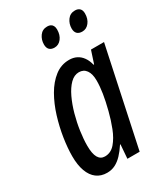

<svg xmlns="http://www.w3.org/2000/svg" viewBox="-185 -821 798 915"><g transform="rotate(-30 213.5 -363.5)"><path d="M128.4 9.8Q95.2 9.8 71.5 -7.8Q47.9 -25.4 35.4 -59.3Q22.9 -93.3 22.9 -141.6Q22.9 -186 31.2 -240.2Q39.6 -294.4 56.2 -348.4Q72.8 -402.3 98.6 -447.5Q124.5 -492.7 159.7 -520Q194.8 -547.4 239.3 -547.4Q261.7 -547.4 279.5 -538.6Q297.4 -529.8 310.1 -512.2Q322.8 -494.6 329.1 -468.8H332L354.5 -537.6H426.3L312 0H244.6L250.5 -76.2H248Q230.5 -49.3 212.2 -30Q193.8 -10.7 173.6 -0.5Q153.3 9.8 128.4 9.8ZM158.2 -63Q190.9 -63 214.1 -89.8Q237.3 -116.7 253.4 -158Q269.5 -199.2 280.3 -242.2Q292.5 -290 298.3 -327.1Q304.2 -364.3 304.2 -396Q304.2 -433.1 290 -453.1Q275.9 -473.1 250 -473.1Q224.1 -473.1 202.1 -451.2Q180.2 -429.2 163.1 -393.1Q146 -356.9 134 -313.7Q122.1 -270.5 116 -227.5Q109.9 -184.6 109.9 -149.4Q109.9 -105.5 122.1 -84.2Q134.3 -63 158.2 -63ZM362.3 -632.3Q344.2 -632.3 334.5 -641.8Q324.7 -651.4 324.7 -670.4Q324.7 -696.3 339.6 -716.8Q354.5 -737.3 380.9 -737.3Q397.5 -737.3 406.7 -728.3Q416 -719.2 416 -701.2Q416 -671.4 400.6 -651.9Q385.3 -632.3 362.3 -632.3ZM209.5 -632.3Q191.9 -632.3 182.1 -641.8Q172.4 -651.4 172.4 -670.4Q172.4 -696.3 187 -716.8Q201.7 -737.3 228.5 -737.3Q239.3 -737.3 246.8 -733.4Q254.4 -729.5 258.5 -721.4Q262.7 -713.4 262.7 -701.2Q262.7 -671.4 247.6 -651.9Q232.4 -632.3 209.5 -632.3Z"/></g></svg>

Font: Open Sans Condensed Medium
Style: Italic
Weight: 500
Width: 3
Italic angle: -12°
Designer: Monotype Design Team
Foundry: Monotype Imaging Inc.
Version: Version 3.000